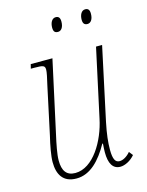

<svg xmlns="http://www.w3.org/2000/svg" viewBox="-110 -777 654 855"><g transform="rotate(-15 217.0 -350.0)"><path d="M361 -643C376 -643 387 -658 387 -684C387 -702 380 -709 367 -709C349 -709 340 -689 340 -668C340 -649 348 -643 361 -643ZM225 -643C240 -643 251 -658 251 -684C251 -702 244 -709 231 -709C213 -709 204 -689 204 -668C204 -649 211 -643 225 -643ZM338 9C358 9 386 -4 405 -27L391 -45C376 -27 357 -16 341 -16C322 -16 312 -31 312 -76C312 -110 316 -147 327 -200L399 -536H371L303 -222C283 -125 220 -16 137 -16C96 -16 79 -42 79 -89C79 -117 88 -162 98 -206L170 -536H70L65 -516H82C123 -516 130 -513 130 -494C130 -483 125 -459 116 -421L70 -206C60 -165 51 -117 51 -89C51 -32 74 9 136 9C200 9 248 -43 286 -111H289C288 -97 287 -83 287 -71C287 -20 303 9 338 9Z"/></g></svg>

Font: Noto Serif Condensed Thin
Style: Italic
Weight: 100
Width: 3
Italic angle: -12°
Designer: Monotype Design Team
Foundry: Monotype Imaging Inc.
Version: Version 2.013